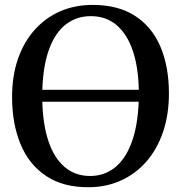

<svg xmlns="http://www.w3.org/2000/svg" viewBox="-20 -772 757 803"><path d="M352.5 11Q244.5 12 172.8 -36Q101 -84 65.8 -169.5Q30.5 -255 30.5 -366Q30.5 -455 55.2 -526Q80 -597 125.2 -647.5Q170.5 -698 232 -724.8Q293.5 -751.5 367.5 -751.5Q474 -751.5 545 -705.5Q616 -659.5 651.2 -576.2Q686.5 -493 686.5 -381Q686.5 -292.5 662 -220.5Q637.5 -148.5 592.8 -97Q548 -45.5 486.8 -17.5Q425.5 10.5 352.5 11ZM357 -36Q415.5 -36 459.8 -70.8Q504 -105.5 530 -174.8Q556 -244 560 -346.5H157Q159.5 -250 183 -180.5Q206.5 -111 250.5 -73.5Q294.5 -36 357 -36ZM157 -396.5H560.5Q558.5 -492.5 534.8 -561.5Q511 -630.5 467 -667.5Q423 -704.5 359.5 -704.5Q301 -704.5 256.5 -670.8Q212 -637 186.2 -568.5Q160.5 -500 157 -396.5Z"/></svg>

Font: Merriweather 48pt Medium
Style: Regular
Weight: 500
Version: Version 2.100